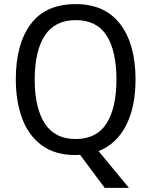

<svg xmlns="http://www.w3.org/2000/svg" viewBox="-20 -745 736 935"><path d="M640 -358Q640 -225 594 -134.5Q548 -44 460 -9L608 170H490L370 9Q365 9 358.5 9.5Q352 10 347 10Q247 10 182.5 -38Q118 -86 87.5 -169.5Q57 -253 57 -359Q57 -530 129.5 -627.5Q202 -725 349 -725Q491 -725 565.5 -627.5Q640 -530 640 -358ZM149 -358Q149 -220 198 -144Q247 -68 348 -68Q450 -68 498.5 -143.5Q547 -219 547 -358Q547 -497 499 -572Q451 -647 349 -647Q247 -647 198 -571.5Q149 -496 149 -358Z"/></svg>

Font: Noto Sans Ethiopic SemCond
Style: Regular
Weight: 400
Width: 4
Designer: Monotype Design Team
Foundry: Monotype Imaging Inc.
Version: Version 2.102; ttfautohint (v1.8.4.7-5d5b)